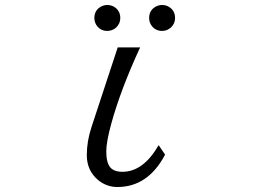

<svg xmlns="http://www.w3.org/2000/svg" viewBox="-20 -730 1040 770"><path d="M630.4 -710Q643.6 -710 655.8 -703.6Q682.1 -688.5 682.1 -657.7Q682.1 -635.7 666 -620.1Q650.4 -606 629.9 -606Q605.5 -606 589.8 -624.5Q578.1 -639.2 578.1 -657.2Q578.1 -688 603 -702.6Q616.2 -710 630.4 -710ZM410.6 -710Q423.8 -710 436 -703.6Q462.4 -688.5 462.4 -657.7Q462.4 -635.7 446.3 -620.1Q430.7 -606 410.2 -606Q385.7 -606 370.1 -624.5Q358.4 -639.2 358.4 -657.2Q358.4 -688 383.3 -702.6Q396.5 -710 410.6 -710ZM347.2 -221.2 452.1 -540H542Q462.9 -368.7 425.3 -230.5Q406.2 -159.7 406.2 -122.6Q406.2 -78.6 421.9 -59.1Q437 -41 471.2 -41Q554.7 -41 616.2 -147.9L642.1 -109.9Q573.7 20 450.7 20Q407.2 20 373 -8.3Q328.1 -46.4 328.1 -107.9Q328.1 -163.6 347.2 -221.2Z"/></svg>

Font: BIZ UDMincho
Style: Regular
Weight: 400
Monospace: yes
Designer: TypeBank Co., Ltd.
Foundry: Morisawa Inc.
Version: Version 1.06